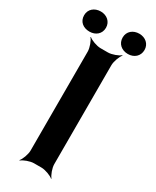

<svg xmlns="http://www.w3.org/2000/svg" viewBox="-280 -942 832 1027"><g transform="rotate(30 135.5 -428.0)"><path d="M209 -50V-661C209 -685 223 -722 235 -735L233 -737C220 -725 183 -711 159 -711H113C89 -711 52 -725 39 -737L37 -735C49 -722 63 -685 63 -661V-50C63 -26 49 11 37 24L39 26C52 14 89 0 113 0H159C183 0 220 14 233 26L235 24C223 11 209 -26 209 -50ZM17 -758C55 -758 84 -782 84 -820C84 -857 55 -882 17 -882C-21 -882 -51 -858 -51 -820C-51 -781 -22 -758 17 -758ZM255 -757C293 -757 322 -782 322 -820C322 -857 293 -882 255 -882C217 -882 187 -858 187 -820C187 -782 216 -757 255 -757Z"/></g></svg>

Font: Asimov
Style: EdgeWide
Weight: 500
Designer: Google
Version: Version 2.000980: 2014